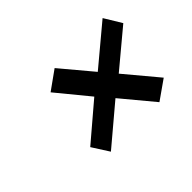

<svg xmlns="http://www.w3.org/2000/svg" viewBox="-68 -534 525 525"><g transform="rotate(-45 194.0 -272.0)"><path d="M227.5 -229.5 115.2 -134.8 84 -183.6 189.5 -273.4 113.3 -366.2 168 -405.3 244.1 -314.5 357.4 -409.2 387.7 -359.4 281.2 -270.5 360.4 -175.8 304.7 -136.7Z"/></g></svg>

Font: Neuton
Style: Italic
Weight: 400
Italic angle: -9°
Designer: Brian M Zick
Version: Version 1.32